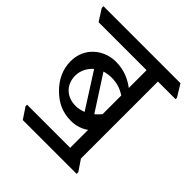

<svg xmlns="http://www.w3.org/2000/svg" viewBox="-213 -749 885 885"><g transform="rotate(45 230.0 -306.0)"><path d="M69 11H420V0L384 -53V-555H499V-564L463 -623H-39V-612L-3 -555H310V-439C281 -461 240 -483 183 -483C105 -483 33 -427 33 -337C33 -283 56 -237 94 -200C130 -165 170 -143 230 -143C264 -143 294 -155 314 -170V-53H33V-43ZM220 -417C254 -417 281 -409 310 -390V-268C302 -258 292 -249 283 -241L174 -410C188 -414 203 -417 220 -417ZM95 -305C95 -336 110 -367 135 -388L244 -217C228 -211 212 -207 196 -207C131 -207 95 -251 95 -305Z"/></g></svg>

Font: Noto Serif Devanagari SemiCondensed
Style: Regular
Weight: 400
Width: 4
Designer: Universal Thirst, Indian Type Foundry and the Monotype Design Team
Foundry: Monotype Imaging Inc.
Version: Version 2.004